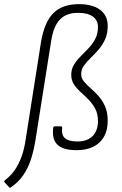

<svg xmlns="http://www.w3.org/2000/svg" viewBox="-69 -714 589 927"><path d="M-25 190 -47 166Q-50 164 -49 162Q-48 160 -46 157Q-16 134 3 106Q22 78 35 42.5Q48 7 55 -41L129 -511Q145 -607 188.5 -650.5Q232 -694 312 -694Q378 -694 414.5 -666.5Q451 -639 451 -589Q451 -551 438 -523Q425 -495 406 -473.5Q387 -452 368 -433.5Q349 -415 336 -397Q323 -379 323 -356Q323 -337 336 -321Q349 -305 368 -288.5Q387 -272 406 -251Q425 -230 438 -201Q451 -172 451 -131Q451 -64 411.5 -26.5Q372 11 301 11Q234 11 207.5 -16Q181 -43 188 -97Q189 -104 195 -104H226Q232 -104 231 -96Q227 -62 245 -46.5Q263 -31 305 -31Q353 -31 378.5 -57.5Q404 -84 404 -129Q404 -164 391 -188.5Q378 -213 359 -232.5Q340 -252 320.5 -269.5Q301 -287 288 -306.5Q275 -326 275 -353Q275 -380 288 -401.5Q301 -423 320.5 -442Q340 -461 359 -481.5Q378 -502 391 -526.5Q404 -551 404 -583Q404 -616 379.5 -634Q355 -652 308 -652Q251 -652 220 -619.5Q189 -587 178 -516L102 -36Q93 18 79 59.5Q65 101 42 133.5Q19 166 -17 191Q-21 195 -25 190Z"/></svg>

Font: Sofia Sans Semi Condensed Light
Style: Italic
Weight: 300
Italic angle: -9°
Version: Version 4.100